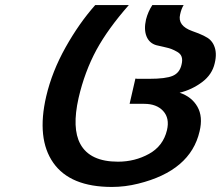

<svg xmlns="http://www.w3.org/2000/svg" viewBox="-20 -740 874 760"><path d="M641 -225Q652 -272 626 -300.5Q600 -329 551 -329H493L516 -429L524 -428Q532 -428 540 -428H570Q637 -428 664 -440Q692 -452 699 -486Q703 -503 699 -515Q695 -527 682 -534.5Q669 -542 658.5 -546Q648 -550 627.5 -554.5Q607 -559 599 -561Q571 -569 560 -596Q549 -623 558 -663Q566 -694 583 -720H707Q698 -706 693 -683Q682 -638 741 -617Q796 -598 812 -582Q822 -572 827 -560Q840 -531 830 -490Q820 -445 780 -415Q740 -385 691 -373Q739 -357 761.5 -317.5Q784 -278 770 -220Q734 -64 527 -13Q475 0 423 0Q258 0 191 -95.5Q124 -191 163 -359Q186 -457 239.5 -552.5Q293 -648 357 -720H490Q408 -627 362 -543Q315 -456 291 -352Q264 -232 298 -170Q336 -100 447 -100Q514 -100 570 -131Q626 -162 641 -225Z"/></svg>

Font: Miedinger
Style: Bold-Italic
Weight: 700
Italic angle: -13°
Version: Version 001.000